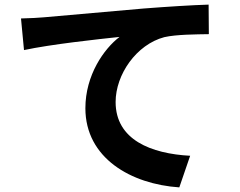

<svg xmlns="http://www.w3.org/2000/svg" viewBox="-20 -768 1040 832"><path d="M71 -688 84 -551C200 -576 404 -598 498 -608C431 -557 350 -443 350 -299C350 -83 548 30 757 44L804 -93C635 -102 481 -162 481 -326C481 -445 571 -575 692 -607C745 -619 831 -619 885 -620L884 -748C814 -746 704 -739 601 -731C418 -715 253 -700 170 -693C150 -691 111 -689 71 -688Z"/></svg>

Font: Noto Sans JP
Style: Bold
Weight: 700
Designer: Ryoko NISHIZUKA 西塚涼子 (kana, bopomofo & ideographs); Paul D. Hunt (Latin, Greek & Cyrillic); Sandoll Communications 산돌커뮤니
Foundry: Adobe
Version: Version 2.004;hotconv 1.0.118;makeotfexe 2.5.65603